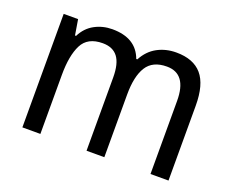

<svg xmlns="http://www.w3.org/2000/svg" viewBox="-94 -699 1029 852"><g transform="rotate(20 421.0 -273.0)"><path d="M607 -546Q688 -546 728 -499.5Q768 -453 768 -353V0H683V-345Q683 -473 589 -473Q522 -473 493.5 -427.5Q465 -382 465 -296V0H381V-346Q381 -411 357.5 -442Q334 -473 286 -473Q215 -473 189 -421.5Q163 -370 163 -279V0H78V-536H146L158 -463H163Q184 -505 222 -525.5Q260 -546 305 -546Q417 -546 449 -458H454Q478 -503 518 -524.5Q558 -546 607 -546Z"/></g></svg>

Font: Noto Sans Sinhala UI SemiCondensed
Style: Regular
Weight: 400
Width: 4
Designer: Jelle Bosma - Monotype Design Team
Foundry: Monotype Imaging Inc.
Version: Version 2.006; ttfautohint (v1.8.4.7-5d5b)